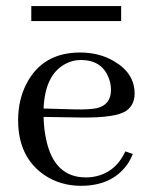

<svg xmlns="http://www.w3.org/2000/svg" viewBox="-20 -596 493 626"><path d="M243.2 -400.4C226.2 -400.4 210.3 -396.5 195.3 -388.7C149.7 -365.9 125.3 -317.1 122.1 -242.2L225.6 -239.3C255.5 -238.6 278.6 -239.9 294.9 -243.2C326.2 -250.3 341.8 -270.2 341.8 -302.7C341.8 -317.1 339.2 -330.4 334 -342.8C319 -381.2 288.7 -400.4 243.2 -400.4ZM413.1 -93.8C409.2 -84.6 404.6 -75.5 399.4 -66.4C366.2 -15.6 314.5 9.8 244.1 9.8C199.9 9.8 160.5 -1.6 126 -24.4C68 -63.5 39.1 -123.4 39.1 -204.1C39.1 -248.4 48.2 -288.1 66.4 -323.2C101.6 -391 159.8 -424.8 241.2 -424.8C282.9 -424.8 319.7 -415.4 351.6 -396.5C396.5 -370.4 418.9 -335.3 418.9 -291C418.9 -266.9 410.2 -248.4 392.6 -235.4C369.8 -219.1 318.7 -211.6 239.3 -212.9L122.1 -214.8C122.7 -187.5 125.7 -162.4 130.9 -139.6C148.4 -58.3 191.4 -17.6 259.8 -17.6C265.6 -17.6 271.8 -17.9 278.3 -18.6C329.1 -25.1 365.9 -53.1 388.7 -102.5ZM82 -527.3V-576.2H375V-527.3Z"/></svg>

Font: Abhaya Libre
Style: Regular
Weight: 400
Designer: Pushpananda Ekanayake, Sol Matas, Pathum Egodawatta
Foundry: Mooniak
Version: Version 1.041; ; ttfautohint (v1.5)